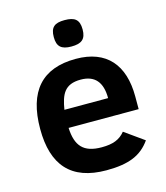

<svg xmlns="http://www.w3.org/2000/svg" viewBox="-110 -800 777 900"><g transform="rotate(-15 279.0 -350.5)"><path d="M291 -527C127 -527 45 -435.3 45 -252C45 -77.5 124 15 296 15C405 15 466.2 -10.8 510 -73L416 -140C390.1 -107.9 356.7 -95 302 -95C213.1 -95 178.9 -135.6 175 -223H515V-285C515 -437.4 440.6 -527 291 -527ZM390 -310H178C190 -382.1 208.9 -427 288 -427C356 -427 390 -388 390 -310ZM287 -716C238.2 -716 218 -699.4 218 -652C218 -606.2 237.9 -588 287 -588C335 -588 358 -603.8 358 -652C358 -700.3 336.2 -716 287 -716Z"/></g></svg>

Font: Fog Sans
Style: Bold
Weight: 700
Foundry: Intel Corporation
Version: Version 1.00